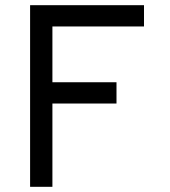

<svg xmlns="http://www.w3.org/2000/svg" viewBox="-20 -720 656 740"><path d="M96 -700H535V-618H182V-403H429V-321H182V0H96Z"/></svg>

Font: Overpass Mono
Style: Regular
Weight: 400
Monospace: yes
Designer: Delve Withrington, Dave Bailey
Foundry: Delve Fonts
Version: Version 1.000;DELV;Overpass